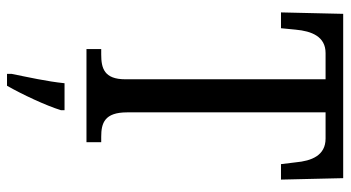

<svg xmlns="http://www.w3.org/2000/svg" viewBox="-240 -514 975 534"><g transform="rotate(90 247.0 -246.5)"><path d="M116 0H375V-41H360C322 -41 292 -50 292 -113V-665H365C412 -665 427 -626 431 -582L436 -541H479L475 -714H18L14 -541H58L62 -582C66 -626 81 -665 127 -665H200V-108C200 -49 169 -41 131 -41H116ZM185 208V221H218C242 179 273 113 286 71V61H211C206 110 194 163 185 208Z"/></g></svg>

Font: Noto Serif Myanmar ExtCond
Style: Regular
Weight: 400
Width: 2
Designer: Ben Mitchell and the Monotype Design Team
Foundry: Monotype Imaging Inc.
Version: Version 2.106